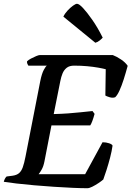

<svg xmlns="http://www.w3.org/2000/svg" viewBox="-30 -995 695 1015"><path d="M432 0Q401 0 355 -2Q309 -4 256 -7.5Q203 -11 151 -15.5Q99 -20 56.5 -25Q14 -30 -10 -34Q-8 -43 -3.5 -51Q1 -59 5 -62L36 -66Q58 -69 70.5 -79.5Q83 -90 90.5 -111Q98 -132 105 -168L183 -567Q191 -606 201.5 -625.5Q212 -645 218 -648H120Q118 -651 115 -657Q112 -663 113 -671Q120 -678 134 -685.5Q148 -693 161.5 -698.5Q175 -704 181 -704H566Q587 -696 610 -680.5Q633 -665 645 -647Q635 -610 624 -575.5Q613 -541 601.5 -516Q590 -491 579 -481Q566 -476 549.5 -481Q533 -486 527 -490L529 -629Q514 -633 488.5 -637.5Q463 -642 431 -645Q399 -648 362 -648Q337 -648 322.5 -636.5Q308 -625 300.5 -606.5Q293 -588 289 -567L254 -392Q295 -393 329.5 -395.5Q364 -398 396.5 -401.5Q429 -405 459 -408L470 -393Q464 -371 458 -355Q452 -339 447 -332H242L205 -142Q200 -116 190.5 -99Q181 -82 174 -74H420L512 -243Q531 -243 547 -237.5Q563 -232 565 -225Q561 -196 552 -161.5Q543 -127 533 -96Q523 -65 516 -46Q507 -38 490.5 -27Q474 -16 458 -8Q442 0 432 0ZM474 -769 305 -907Q313 -924 327.5 -939.5Q342 -955 356 -965Q370 -975 377 -975Q388 -975 409 -952.5Q430 -930 458 -890Q486 -850 513 -796Q509 -791 497.5 -781.5Q486 -772 474 -769Z"/></svg>

Font: Texturina 12pt SemiBold
Style: Italic
Weight: 600
Italic angle: -11°
Version: Version 1.002